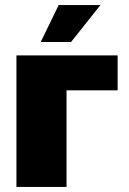

<svg xmlns="http://www.w3.org/2000/svg" viewBox="-20 -739 509 759"><path d="M45 0V-520H445V-382H243V0ZM141 -573 212 -719H377L261 -573Z"/></svg>

Font: Murecho Black
Style: Regular
Weight: 900
Designer: Neil Summerour
Foundry: Positype
Version: Version 1.010; ttfautohint (v1.8.3)